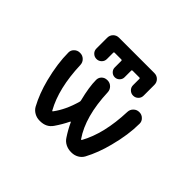

<svg xmlns="http://www.w3.org/2000/svg" viewBox="-162 -1078 1324 1324"><g transform="rotate(45 500.0 -416.0)"><path d="M651.4 -20.5Q623 -20.5 598.6 -32.7Q574.2 -44.9 559.6 -67.4Q528.3 -114.3 504.9 -165Q503.9 -167 502 -167Q500 -167 499 -165Q474.6 -114.3 441.4 -66.4Q410.2 -20.5 349.6 -20.5H344.7Q317.4 -20.5 293.9 -33.7Q270.5 -46.9 257.8 -69.3Q212.9 -152.3 186.5 -255.9Q153.3 -386.7 153.3 -494.1Q153.3 -516.6 169.9 -532.2Q186.5 -548.8 210 -548.8H213.9Q237.3 -548.8 254.4 -532.2Q271.5 -515.6 272.5 -491.2Q280.3 -270.5 357.4 -132.8Q360.4 -126 365.2 -131.8Q418.9 -203.1 448.2 -308.6Q450.2 -315.4 448.2 -322.3Q421.9 -426.8 421.9 -495.1Q421.9 -516.6 436.5 -532.2Q453.1 -548.8 477.5 -548.8H480.5Q503.9 -548.8 521 -532.2Q538.1 -515.6 539.1 -491.2Q547.9 -262.7 637.7 -132.8Q639.6 -129.9 642.1 -130.4Q644.5 -130.9 645.5 -132.8Q722.7 -271.5 730.5 -491.2Q731.4 -515.6 748.5 -532.2Q765.6 -548.8 789.1 -548.8H791Q814.5 -548.8 831.1 -532.2Q847.7 -516.6 847.7 -494.1Q847.7 -385.7 813.5 -255.9Q787.1 -152.3 743.2 -70.3Q730.5 -46.9 707 -33.7Q683.6 -20.5 656.2 -20.5ZM627.9 -649.4V-710.9Q627.9 -717.8 621.1 -717.8H555.7Q547.9 -717.8 547.9 -710.9V-646.5Q547.9 -627 533.7 -612.8Q519.5 -598.6 500 -598.6Q480.5 -598.6 466.3 -612.8Q452.1 -627 452.1 -646.5V-710.9Q452.1 -717.8 444.3 -717.8H379.9Q373 -717.8 373 -710.9V-649.4Q373 -627.9 357.9 -613.3Q342.8 -598.6 321.8 -598.6Q300.8 -598.6 285.6 -613.3Q270.5 -627.9 270.5 -649.4V-754.9Q270.5 -779.3 287.1 -795.9Q303.7 -812.5 328.1 -812.5H672.9Q697.3 -812.5 713.9 -795.9Q730.5 -779.3 730.5 -754.9V-649.4Q730.5 -627.9 715.3 -613.3Q700.2 -598.6 679.2 -598.6Q658.2 -598.6 643.1 -613.3Q627.9 -627.9 627.9 -649.4Z"/></g></svg>

Font: Rounded Mgen+ 1m medium
Style: Regular
Weight: 500
Designer: [Source Han Sans]
Ryoko NISHIZUKA  (kana & ideographs); Paul D. Hunt (Latin, Greek & Cyrillic); Wenlong ZHANG  (bopomofo
Version: Version 1.059.20150602